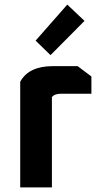

<svg xmlns="http://www.w3.org/2000/svg" viewBox="-20 -816 444 836"><path d="M68 0V-460Q105 -528 210 -528H318L378 -483V-408H247Q217 -408 206 -393V0ZM135 -639 273 -796 348 -725 200 -576Z"/></svg>

Font: Oxanium
Style: Bold
Weight: 700
Designer: Severin Meyer
Version: Version 2.000